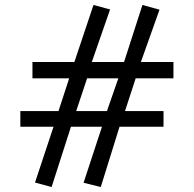

<svg xmlns="http://www.w3.org/2000/svg" viewBox="-20 -730 781 774"><path d="M331.1 -414.1 287.1 -282.2H411.1L457 -414.1ZM526.9 -414.1 483.9 -282.2H639.2V-219.2H461.9L386.2 23.9L316.9 6.8L391.1 -219.2H266.1L188 23.9L121.1 5.9L195.8 -219.2H62V-282.2H215.8L258.8 -414.1H110.8V-480H279.8L356.9 -710L423.8 -691.9L350.1 -480H480L554.2 -710L623 -690.9L547.9 -480H679.2V-414.1Z"/></svg>

Font: Charis SIL CyrE
Style: Bold
Weight: 700
Foundry: SIL International
Version: Version 5.000